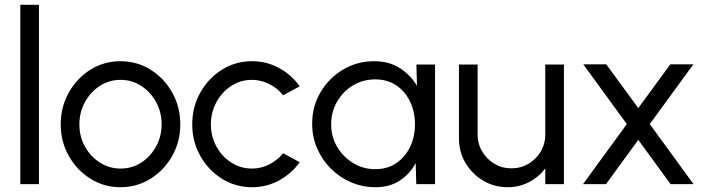

<svg xmlns="http://www.w3.org/2000/svg" viewBox="-20 -770 2960 803"><path d="M65 0V-750H143V0Z M484 13Q415 13 358.2 -22.5Q301.5 -58 267.8 -117.8Q234 -177.5 234 -250Q234 -323 267.8 -383Q301.5 -443 358.2 -478.5Q415 -514 484 -514Q553 -514 609.8 -478.5Q666.5 -443 700.2 -383Q734 -323 734 -250Q734 -177.5 700.2 -117.8Q666.5 -58 609.8 -22.5Q553 13 484 13ZM484 -65Q532.5 -65 571.5 -90.5Q610.5 -116 633.2 -158.2Q656 -200.5 656 -250Q656 -300.5 633 -342.8Q610 -385 571 -410.5Q532 -436 484 -436Q435.5 -436 396.5 -410.2Q357.5 -384.5 334.8 -342.2Q312 -300 312 -250Q312 -198.5 335.5 -156.5Q359 -114.5 398.2 -89.8Q437.5 -65 484 -65Z M1164 -129 1233.5 -91.5Q1199.5 -44 1147.2 -15.5Q1095 13 1034 13Q965 13 908.2 -22.5Q851.5 -58 817.8 -117.8Q784 -177.5 784 -250Q784 -323 817.8 -383Q851.5 -443 908.2 -478.5Q965 -514 1034 -514Q1095 -514 1147.2 -485.5Q1199.5 -457 1233.5 -409L1164 -371.5Q1139.5 -402.5 1104.8 -419.2Q1070 -436 1034 -436Q985.5 -436 946.5 -410.2Q907.5 -384.5 884.8 -342.2Q862 -300 862 -250Q862 -199.5 885 -157.5Q908 -115.5 947.2 -90.2Q986.5 -65 1034 -65Q1072.5 -65 1106.8 -82.8Q1141 -100.5 1164 -129Z M1721.5 -500H1799.5V0H1721L1718.5 -88Q1694.5 -42.5 1652 -14.8Q1609.5 13 1551 13Q1496 13 1448 -7.8Q1400 -28.5 1363.5 -65Q1327 -101.5 1306.2 -149.8Q1285.5 -198 1285.5 -253Q1285.5 -325 1320.5 -384.2Q1355.5 -443.5 1414.5 -478.8Q1473.5 -514 1545.5 -514Q1606.5 -514 1651.5 -485.5Q1696.5 -457 1724 -411ZM1549.5 -62.5Q1600.5 -62.5 1637.8 -88Q1675 -113.5 1695.2 -156Q1715.5 -198.5 1715.5 -250Q1715.5 -302.5 1695 -345.2Q1674.5 -388 1637.2 -413Q1600 -438 1549.5 -438Q1498 -438 1456.2 -412.8Q1414.5 -387.5 1389.8 -344.8Q1365 -302 1365 -250Q1365 -197.5 1390.5 -155Q1416 -112.5 1457.8 -87.5Q1499.5 -62.5 1549.5 -62.5Z M1899.5 -190.5V-500H1977.5V-207.5Q1977.5 -168.5 1996.8 -136.2Q2016 -104 2048 -85Q2080 -66 2119 -66Q2158 -66 2190.2 -85Q2222.5 -104 2241.5 -136.2Q2260.5 -168.5 2260.5 -207.5V-500H2338.5V0H2260.5V-66Q2234 -30 2192.8 -8.5Q2151.5 13 2103 13Q2047 13 2000.8 -14.5Q1954.5 -42 1927 -88.2Q1899.5 -134.5 1899.5 -190.5Z M2418.5 0 2601.5 -251 2419.5 -501H2515.5L2649.5 -318L2783.5 -501H2880L2697.5 -251L2880.5 0H2784.5L2649.5 -185L2514.5 0Z"/></svg>

Font: Urbanist
Style: Regular
Weight: 400
Designer: Corey Hu
Foundry: Corey Hu
Version: Version 1.330; ttfautohint (v1.8.4.7-5d5b)